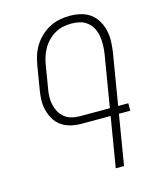

<svg xmlns="http://www.w3.org/2000/svg" viewBox="-112 -820 724 896"><g transform="rotate(-15 250.0 -371.5)"><path d="M335 0 375 -242H234Q208 -242 183 -248Q158 -254 138 -268Q118 -282 105.5 -303.5Q93 -325 87 -349Q81 -373 82 -399.5Q83 -426 88 -452L105 -555Q109 -580 116.5 -604Q124 -628 137.5 -650Q151 -672 170.5 -690.5Q190 -709 213 -721Q236 -733 261 -738Q286 -743 310 -743Q337 -743 363 -737Q389 -731 409.5 -716Q430 -701 443 -679Q456 -657 462 -631.5Q468 -606 467 -579Q466 -552 462 -525L421 -278H470V-242H415L375 0ZM234 -278H381L423 -531Q426 -552 426.5 -573Q427 -594 423.5 -614.5Q420 -635 411 -652.5Q402 -670 386.5 -683Q371 -696 351 -701Q331 -706 310 -706Q290 -706 269.5 -702Q249 -698 230.5 -687.5Q212 -677 196.5 -661.5Q181 -646 170.5 -627.5Q160 -609 153.5 -589Q147 -569 144 -549L127 -446Q123 -426 122 -405.5Q121 -385 125 -366Q129 -347 138 -330Q147 -313 161.5 -301Q176 -289 195 -283.5Q214 -278 234 -278Z"/></g></svg>

Font: Iosevka Term Curly Extralight
Style: Italic
Weight: 200
Italic angle: -9°
Designer: Belleve Invis
Foundry: Belleve Invis
Version: Version 32.3.0